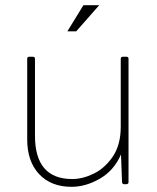

<svg xmlns="http://www.w3.org/2000/svg" viewBox="-20 -711 604 741"><path d="M256 10Q177 10 131 -39Q85 -88 85 -173V-484Q85 -492 93 -492H107Q115 -492 115 -484V-187Q115 -20 259 -20Q299 -20 342 -41Q385 -62 415.5 -107Q446 -152 446 -222V-484Q446 -492 454 -492H468Q476 -492 476 -484V-8Q476 -1 468 0H459Q452 0 451 -8L447 -115Q420 -53 365.5 -21.5Q311 10 256 10ZM274 -590H240L302 -691H363Z"/></svg>

Font: YamahaIndonesia935. App Thin
Style: Regular
Weight: 100
Designer: Dalton Maag Ltd
Foundry: Dalton Maag Ltd
Version: Version 1.002